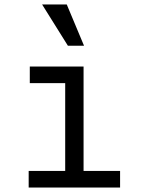

<svg xmlns="http://www.w3.org/2000/svg" viewBox="-20 -837 640 857"><path d="M108 0V-74H271V-466H113V-540H353V-74H516V0ZM355 -633H283L168 -817H278Z"/></svg>

Font: CommitMono
Style: 450Regular
Weight: 450
Designer: Eigil Nikolajsen
Foundry: Eigil Nikolajsen
Version: Version 1.002